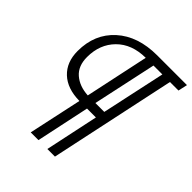

<svg xmlns="http://www.w3.org/2000/svg" viewBox="-217 -842 1054 1054"><g transform="rotate(45 310.5 -315.0)"><path d="M390 -710H621L609 -656H543L386 80H327L393 -231H324L258 80H198L265 -231Q170 -232 117 -282Q64 -332 64 -418Q64 -550 152.5 -630Q241 -710 390 -710ZM276 -285 355 -656Q248 -655 186 -592.5Q124 -530 124 -431Q124 -362 166 -325.5Q208 -289 276 -285ZM484 -656H415L335 -285H404Z"/></g></svg>

Font: Raleway-v4020
Style: Italic
Weight: 400
Italic angle: -12°
Designer: Matt McInerney, Pablo Impallari, Rodrigo Fuenzalida
Foundry: Matt McInerney, Pablo Impallari, Rodrigo Fuenzalida
Version: Version 4.020;PS 004.020;hotconv 1.0.88;makeotf.lib2.5.64775